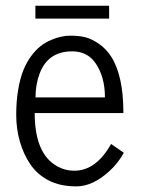

<svg xmlns="http://www.w3.org/2000/svg" viewBox="-20 -645 492 670"><path d="M103.5 -580.1V-625H360.8V-580.1ZM159.2 -505.9Q193.8 -520.5 225.1 -520.5Q256.3 -520.5 278.3 -514.9Q300.3 -509.3 325.4 -491.9Q350.6 -474.6 368.7 -446.3Q410.6 -379.9 410.6 -250.5H101.1Q101.1 -120.1 167 -72.8Q199.7 -49.3 239.7 -49.3Q314.9 -49.3 367.7 -142.6L412.1 -111.8Q393.1 -76.7 362.3 -48.3Q303.7 5.4 246.6 5.4Q189.5 5.4 149.4 -15.6Q109.4 -36.6 85.4 -72.3Q61.5 -107.9 49.1 -151.9Q36.6 -195.8 36.6 -244.1Q36.6 -292.5 43.5 -332.3Q50.3 -372.1 61.5 -399.9Q72.8 -427.7 88.9 -449.5Q105 -471.2 122.1 -484.4Q139.2 -497.6 159.2 -505.9ZM104 -305.2H346.2Q346.2 -377.9 312.5 -425.8Q284.2 -465.8 231.9 -465.8Q146.5 -465.8 117.7 -386.7Q104 -349.6 104 -305.2Z"/></svg>

Font: News Cycle
Style: Regular
Weight: 500
Version: Version 0.5.2